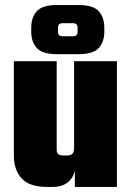

<svg xmlns="http://www.w3.org/2000/svg" viewBox="-20 -742 524 762"><path d="M35 -499H205V-147Q205 -136 211 -130.5Q217 -125 230 -125H247Q261 -125 267.5 -132Q274 -139 274 -155V-182H280V-92Q280 -50 256.5 -25Q233 0 186 0H168Q97 0 66 -34Q35 -68 35 -124ZM274 -499H444V0H277V-95H274ZM394 -632V-616Q394 -576 372 -551.5Q350 -527 292 -527H206Q148 -527 126 -551.5Q104 -576 104 -616V-632Q104 -673 126 -697.5Q148 -722 206 -722H292Q350 -722 372 -697.5Q394 -673 394 -632ZM288 -617V-631Q288 -641 283.5 -645.5Q279 -650 268 -650H230Q219 -650 214.5 -645.5Q210 -641 210 -631V-617Q210 -607 214.5 -602.5Q219 -598 230 -598H268Q279 -598 283.5 -602.5Q288 -607 288 -617Z"/></svg>

Font: Teko Variable Light
Style: Regular
Weight: 300
Designer: Manushi Parikh, Jonny Pinhorn
Foundry: Indian Type Foundry
Version: Version 3.000